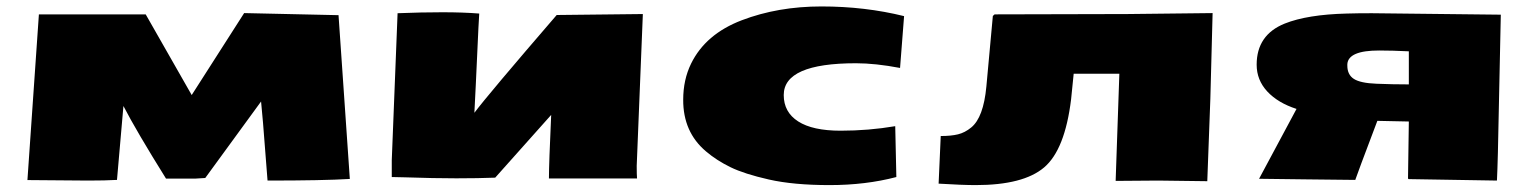

<svg xmlns="http://www.w3.org/2000/svg" viewBox="-20 -542 4627 581"><path d="M63 2.9 97.7 -498.5Q97.7 -498.5 420.9 -498.5L560.1 -254.4L718.8 -502.4L1004.4 -496.1L1038.6 -0.5Q957.5 4.4 789.6 4.4L775.9 -170.4L770 -234.9L601.1 -3.4L570.3 -1.5H482.4Q392.6 -145.5 353.5 -221.2L334 2.4Q298.3 4.4 247.1 4.4Z M1415.5 -200.7Q1456.1 -254.9 1664.6 -496.6L1925.3 -499.5L1906.7 -40Q1906.7 -12.2 1907.7 -2H1641.1Q1641.1 -46.4 1647.9 -194.3L1478.5 -4.4Q1427.7 -2.4 1360.8 -2.4Q1293.9 -2.4 1205.6 -5.4L1165.5 -6.3V-57.1L1183.1 -502Q1255.4 -504.9 1318.4 -504.9Q1381.3 -504.9 1430.2 -501L1427.7 -457Q1418 -243.2 1415.5 -200.7Z M2570.3 -350.6Q2351.6 -350.6 2351.6 -254.4Q2351.6 -202.6 2395.3 -174.6Q2439 -146.5 2523.7 -146.5Q2608.4 -146.5 2689 -160.2L2692.4 -6.3Q2599.6 18.1 2490.2 18.1Q2380.9 18.1 2306.6 1.2Q2232.4 -15.6 2190.4 -36.1Q2148.4 -56.6 2116.2 -84Q2046.9 -142.6 2047.4 -240.2Q2047.4 -300.8 2071.3 -349.6Q2115.2 -439 2224.6 -480.7Q2334 -522.5 2465.8 -522.5Q2597.7 -522.5 2715.8 -493.2L2703.6 -336.4Q2628.9 -350.6 2570.3 -350.6Z M2932.6 18.1Q2892.6 18.1 2820.3 13.7L2826.7 -130.4Q2857.9 -130.4 2878.9 -135.5Q2899.9 -140.6 2918.9 -156.2Q2956.1 -186.5 2964.8 -280.3L2984.4 -493.7L2989.7 -498.5L3391.6 -499.5L3649.4 -502.4L3642.6 -244.1L3633.3 6.3L3484.4 4.4L3356 5.4L3367.2 -318.8H3229L3221.2 -241.7Q3202.6 -88.9 3139.6 -35.4Q3076.7 18.1 2932.6 18.1Z M4243.2 -386.7Q4193.4 -389.2 4153.3 -389.2Q4060.1 -389.2 4057.1 -348.1Q4057.1 -345.7 4057.1 -343.3Q4057.1 -315.9 4076.9 -303.2Q4096.7 -290.5 4145.3 -288.6Q4193.8 -286.6 4243.2 -286.6ZM4081.1 2.4Q4053.7 2.4 3926.5 0.7Q3799.3 -1 3790 -1L3903.3 -212.4Q3847.2 -230.5 3814.9 -265.1Q3782.7 -299.8 3782.7 -346.2Q3782.7 -436.5 3867.7 -470.7Q3936 -498 4055.2 -501Q4086.4 -502 4130.9 -502L4521.5 -497.6L4515.6 -217.3Q4512.7 -53.2 4509.8 4.4L4243.2 0Q4240.7 0 4240.7 -2.9L4243.2 -174.3L4147.9 -176.3Q4085.4 -11.2 4081.1 2.4Z"/></svg>

Font: Seymour One
Style: Book
Weight: 400
Designer: vernon adams
Foundry: vernon adams
Version: Version 1.000; ttfautohint (v0.93) -l 8 -r 50 -G 200 -x 0 -w